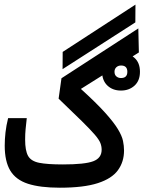

<svg xmlns="http://www.w3.org/2000/svg" viewBox="-20 -831 643 854"><path d="M246.1 3.9Q158.2 3.9 104.2 -13.7Q50.3 -31.2 25.6 -72.3Q1 -113.3 1 -183.1Q1 -211.4 4.4 -241.9Q7.8 -272.5 16.1 -305.7H99.1Q95.7 -276.4 93.8 -255.9Q91.8 -235.4 91.8 -209.5Q91.8 -161.6 104.7 -137.9Q117.7 -114.3 154.1 -106.9Q190.4 -99.6 259.8 -99.6Q357.4 -99.6 394.8 -113.8Q432.1 -127.9 432.1 -165Q432.1 -180.7 426.3 -195.3Q420.4 -210 401.4 -232.2Q382.3 -254.4 344 -292.2Q305.7 -330.1 240.7 -392.1L253.4 -482.9L595.2 -704.6L597.7 -597.7L339.8 -435.5Q408.7 -373 447.5 -329.8Q486.3 -286.6 504.4 -256.6Q522.5 -226.6 527.1 -204.3Q531.7 -182.1 531.7 -161.6Q531.7 -111.3 504.6 -74Q477.5 -36.6 415 -16.4Q352.5 3.9 246.1 3.9ZM258.3 -523.4 258.8 -600.1 582.5 -810.5 582 -731.4ZM518.1 -428.2Q481 -428.2 457.5 -450.7Q434.1 -473.1 434.1 -511.7Q434.1 -549.8 458.3 -572.5Q482.4 -595.2 518.1 -595.2Q554.2 -595.2 578.4 -573.5Q602.5 -551.8 602.5 -511.7Q602.5 -472.2 578.4 -450.2Q554.2 -428.2 518.1 -428.2ZM518.1 -483.9Q546.4 -483.9 546.4 -511.7Q546.4 -539.6 518.6 -539.6Q505.9 -539.6 497.6 -532Q489.3 -524.4 489.3 -511.7Q489.3 -498 497.8 -491Q506.3 -483.9 518.1 -483.9Z"/></svg>

Font: Cascadia Code NF
Style: Regular
Weight: 400
Monospace: yes
Designer: Aaron Bell
Foundry: Saja Typeworks
Version: Version 2404.023; ttfautohint (v1.8.4)